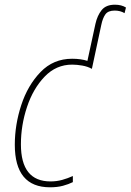

<svg xmlns="http://www.w3.org/2000/svg" viewBox="-20 -787 556 817"><path d="M193 10Q224 10 248 3.5Q272 -3 290 -12V-38Q268 -28 244.5 -21.5Q221 -15 195 -15Q69 -15 69 -173Q69 -254 95 -332Q121 -410 170 -461Q219 -512 287 -512Q307 -512 330 -508Q353 -504 371 -494L411 -681Q417 -710 428.5 -726Q440 -742 468 -742Q492 -742 510 -731L516 -755Q497 -767 469 -767Q431 -767 412.5 -744Q394 -721 386 -685L352 -528Q324 -537 287 -537Q207 -537 152.5 -480.5Q98 -424 70.5 -340Q43 -256 43 -171Q43 10 193 10Z"/></svg>

Font: Noto Sans UI SemiCondensed Thin
Style: Italic
Weight: 250
Width: 4
Italic angle: -12°
Designer: Monotype Design Team
Foundry: Monotype Imaging Inc.
Version: Version 1.901